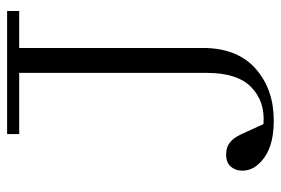

<svg xmlns="http://www.w3.org/2000/svg" viewBox="-145 -635 790 540"><g transform="rotate(-90 250.0 -365.0)"><path d="M385 -706V-180Q382 -88 324.5 -39Q267 10 181 10Q114 10 77 -16.5Q40 -43 40 -78Q40 -98 51.5 -111Q63 -124 85 -124Q105 -124 117 -115Q129 -106 135.5 -94.5Q142 -83 145 -76L171 -19Q234 -14 274.5 -53Q315 -92 315 -178V-706H143V-740H489V-706Z"/></g></svg>

Font: Xanh Mono
Style: Regular
Weight: 400
Monospace: yes
Designer: Lam Bao, Duy Dao
Foundry: Yellow Type Foundry
Version: Version 3.101; ttfautohint (v1.8.3)